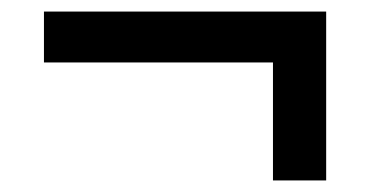

<svg xmlns="http://www.w3.org/2000/svg" viewBox="-20 -452 640 332"><path d="M452 -140V-344H56V-432H544V-140Z"/></svg>

Font: Nunito Sans 12pt ExtraLight
Style: Regular
Weight: 200
Designer: Vernon Adams
Foundry: Vernon Adams
Version: Version 3.101;gftools[0.9.27]